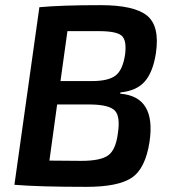

<svg xmlns="http://www.w3.org/2000/svg" viewBox="-20 -718 666 746"><path d="M36 0 133 -690Q218 -698 371 -698Q500 -698 550.5 -658Q601 -618 586 -513Q575 -439 543 -402Q511 -365 448 -359L447 -354Q587 -343 561 -167Q545 -63 492 -27.5Q439 8 316 8Q132 8 36 0ZM215 -403H337Q401 -403 429 -424.5Q457 -446 466 -506Q473 -562 452.5 -579.5Q432 -597 365 -597H242ZM172 -94 296 -93Q371 -93 400.5 -114.5Q430 -136 438 -200Q448 -266 426 -288.5Q404 -311 333 -312H202Z"/></svg>

Font: Exo 2.0 Semi Bold
Style: Italic
Weight: 600
Italic angle: -8°
Designer: Natanael Gama
Version: Version 1.001;PS 001.001;hotconv 1.0.70;makeotf.lib2.5.58329